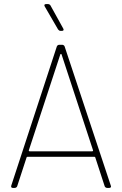

<svg xmlns="http://www.w3.org/2000/svg" viewBox="-20 -919 595 939"><path d="M289 -780 227 -892C225 -896 220 -899 215 -899H206C200 -899 197 -897 197 -893C197 -891 198 -889 199 -887L264 -775C267 -771 271 -768 276 -768H282C288 -768 291 -770 291 -774C291 -776 290 -778 289 -780ZM504 0H514C520 0 523 -3 523 -7C523 -8 522 -10 522 -11L296 -692C294 -697 289 -700 284 -700H270C265 -700 260 -697 258 -692L35 -11C33 -4 36 0 43 0H52C57 0 62 -3 64 -8L110 -149C111 -152 112 -152 114 -152H442C444 -152 445 -152 446 -149L492 -8C494 -3 499 0 504 0ZM121 -184 275 -653C276 -656 280 -656 281 -653L435 -184C436 -182 434 -179 431 -179H125C122 -179 120 -182 121 -184Z"/></svg>

Font: Barlow Thin
Style: Regular
Weight: 250
Designer: Jeremy Tribby
Foundry: Tribby Type
Version: Version 1.422;hotconv 1.0.109;makeotfexe 2.5.65596